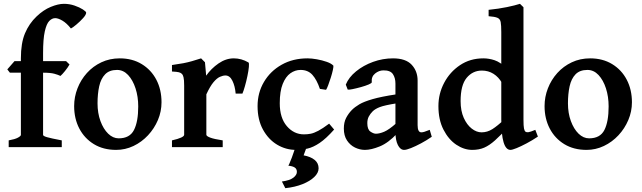

<svg xmlns="http://www.w3.org/2000/svg" viewBox="-20 -777 3389 1014"><path d="M435.1 -710Q435.1 -699.2 418.7 -681.2Q402.3 -663.1 383.3 -647.2Q364.3 -631.3 354.5 -626.5Q331.5 -655.3 309.3 -668.2Q287.1 -681.2 271.5 -681.2Q254.9 -681.2 240.2 -666.3Q225.6 -651.4 216.6 -611.3Q207.5 -571.3 207.5 -496.1V-454.1H329.1L347.2 -436.5Q337.9 -419.9 323 -401.6Q308.1 -383.3 299.3 -376Q287.6 -381.8 267.1 -387.5Q246.6 -393.1 207.5 -393.1V-64.5Q207.5 -58.6 228.3 -52.5Q249 -46.4 306.2 -35.6V0H25.9V-35.6Q59.1 -41.5 74.7 -50Q90.3 -58.6 90.3 -64.5V-393.1H32.2L18.6 -410.6L56.6 -454.1H90.3V-469.2Q90.3 -549.8 112.1 -601.3Q133.8 -652.8 172.9 -689.9Q209 -724.6 248.3 -740.7Q287.6 -756.8 317.4 -756.8Q346.7 -756.8 373.5 -747.6Q400.4 -738.3 417.7 -727.1Q435.1 -715.8 435.1 -710Z M833 -236.8Q833 -188 814 -143.1Q794.9 -98.1 761.7 -62.5Q728.5 -26.9 685.1 -6.1Q641.6 14.6 593.3 14.6Q525.9 14.6 476.1 -15.6Q426.3 -45.9 398.9 -98.1Q371.6 -150.4 371.6 -216.8Q371.6 -265.1 389.2 -310.3Q406.7 -355.5 439 -391.4Q471.2 -427.2 515.4 -448Q559.6 -468.8 612.3 -468.8Q678.7 -468.8 728.5 -438.5Q778.3 -408.2 805.7 -356Q833 -303.7 833 -236.8ZM710 -214.8Q710 -266.6 695.8 -310.3Q681.6 -354 656.5 -380.9Q631.3 -407.7 598.1 -407.7Q557.6 -407.7 535.2 -384.5Q512.7 -361.3 503.9 -321.3Q495.1 -281.2 495.1 -231Q495.1 -179.7 510.5 -137.7Q525.9 -95.7 551.3 -71Q576.7 -46.4 606.9 -46.4Q665 -46.4 687.5 -90.3Q710 -134.3 710 -214.8Z M1292 -447.3Q1296.4 -444.3 1294.4 -423.8Q1292.5 -403.3 1286.6 -375.2Q1280.8 -347.2 1273.4 -321.5Q1266.1 -295.9 1260.3 -282.7H1224.6Q1221.2 -322.3 1207.5 -350.3Q1193.8 -378.4 1170.4 -378.4Q1157.7 -378.4 1141.6 -371.3Q1125.5 -364.3 1107.4 -342.8Q1089.4 -321.3 1069.8 -278.8V-65.4Q1069.8 -58.1 1090.1 -50.3Q1110.4 -42.5 1156.2 -35.6V0H888.2V-35.6Q952.6 -50.3 952.6 -65.4V-324.2Q952.6 -356.4 949.2 -369.1Q945.8 -381.8 941.4 -386.2Q935.1 -392.6 925 -395.3Q915 -397.9 888.2 -399.4V-433.6Q923.8 -438.5 948 -443.1Q972.2 -447.8 993.4 -453.9Q1014.6 -460 1042 -468.8L1062.5 -448.2L1068.8 -377.4Q1095.2 -415 1134 -441.9Q1172.9 -468.8 1214.8 -468.8Q1254.9 -468.8 1292 -447.3Z M1744.6 -92.8Q1702.1 -44.9 1668 -22Q1633.8 1 1603.8 7.8Q1573.7 14.6 1543 14.6Q1489.7 14.6 1443.6 -12.9Q1397.5 -40.5 1368.9 -92.5Q1340.3 -144.5 1340.3 -216.8Q1340.3 -287.1 1374 -344.2Q1407.7 -401.4 1467.3 -435.1Q1526.9 -468.8 1604 -468.8Q1625.5 -468.8 1653.3 -463.9Q1681.2 -459 1705.6 -450.4Q1730 -441.9 1740.7 -430.2Q1741.7 -424.3 1737.8 -406.5Q1733.9 -388.7 1727.1 -367.2Q1720.2 -345.7 1713.4 -327.4Q1706.5 -309.1 1702.1 -302.7L1669.4 -307.6Q1653.3 -355.5 1629.9 -381.6Q1606.4 -407.7 1567.4 -407.7Q1538.6 -407.7 1513.7 -390.1Q1488.8 -372.6 1473.1 -333.7Q1457.5 -294.9 1457.5 -231.9Q1457.5 -154.3 1494.9 -110.8Q1532.2 -67.4 1585.4 -67.4Q1604 -67.4 1621.1 -70.8Q1638.2 -74.2 1660.9 -86.2Q1683.6 -98.1 1718.3 -124ZM1662.6 111.8Q1662.6 135.7 1639.9 157.7Q1617.2 179.7 1577.4 195.6Q1537.6 211.4 1486.8 216.8L1468.8 181.6Q1510.7 175.8 1529.3 161.4Q1547.9 147 1547.9 130.9Q1547.9 114.7 1536.1 107.4Q1524.4 100.1 1502.9 98.1Q1502.9 98.1 1507.1 90.1Q1511.2 82 1521.2 55.4Q1531.2 28.8 1548.3 -25.4L1608.4 -24.4L1583.5 43.5Q1620.6 50.3 1641.6 67.4Q1662.6 84.5 1662.6 111.8Z M2260.3 -54.7Q2232.9 -35.6 2203.6 -20Q2174.3 -4.4 2150.4 5.1Q2126.5 14.6 2114.3 14.6Q2094.2 14.6 2081.3 -11Q2068.4 -36.6 2068.4 -80.1V-335.4Q2068.4 -365.7 2054.9 -385.7Q2041.5 -405.8 2004.9 -405.3Q1981.4 -405.3 1960.9 -388.7Q1940.4 -372.1 1943.4 -342.8Q1943.8 -337.9 1927 -330.8Q1910.2 -323.7 1886.5 -317.1Q1862.8 -310.5 1842.5 -306.4Q1822.3 -302.2 1816.4 -303.7L1806.2 -330.1Q1821.8 -368.7 1860.4 -400.1Q1898.9 -431.6 1950.2 -450.2Q2001.5 -468.8 2055.7 -468.8Q2122.6 -468.8 2154.1 -435.1Q2185.5 -401.4 2185.5 -351.6V-116.2Q2185.5 -78.1 2205.1 -78.1Q2211.9 -78.1 2220.9 -80.8Q2230 -83.5 2249.5 -91.3ZM2073.2 -231Q2011.7 -221.2 1986.6 -211.7Q1961.4 -202.1 1948.2 -189Q1935.5 -176.3 1927.7 -161.6Q1919.9 -147 1919.9 -126.5Q1919.9 -93.3 1936.3 -82Q1952.6 -70.8 1965.3 -70.8Q1984.4 -70.8 2009.5 -81.5Q2034.7 -92.3 2073.2 -126.5L2077.1 -71.8Q2031.2 -22.5 1985.8 -3.9Q1940.4 14.6 1907.2 14.6Q1880.4 14.6 1854.7 2.2Q1829.1 -10.3 1812.5 -35.4Q1795.9 -60.5 1795.9 -98.1Q1795.9 -131.3 1808.1 -154.5Q1820.3 -177.7 1837.9 -195.8Q1854 -211.9 1877.9 -226.1Q1901.9 -240.2 1947.3 -253.4Q1992.7 -266.6 2073.2 -278.8Z M2820.8 -55.7Q2791 -35.6 2761 -19.8Q2731 -3.9 2708 5.4Q2685.1 14.6 2675.8 14.6Q2627.4 14.6 2627.4 -147.5V-607.4Q2627.4 -643.6 2624.3 -660.4Q2621.1 -677.2 2606.9 -683.1Q2592.8 -689 2560.5 -691.4V-725.1Q2613.8 -730.5 2657.2 -739.5Q2700.7 -748.5 2726.1 -756.8L2744.6 -738.8V-146Q2744.6 -111.8 2747.3 -98.4Q2750 -85 2755.9 -81.1Q2761.2 -77.6 2771 -78.9Q2780.8 -80.1 2807.1 -91.3ZM2663.6 -105Q2623.5 -62 2594.2 -35.6Q2564.9 -9.3 2537.4 2.7Q2509.8 14.6 2474.1 14.6Q2430.7 14.6 2389.6 -12.9Q2348.6 -40.5 2322 -92.5Q2295.4 -144.5 2295.4 -216.8Q2295.4 -282.2 2325.7 -339.6Q2356 -397 2409.4 -432.9Q2462.9 -468.8 2532.7 -468.8Q2562 -468.8 2591.8 -459Q2621.6 -449.2 2659.7 -414.1Q2659.7 -356.4 2630.9 -339.4Q2613.3 -370.1 2586.2 -387.2Q2559.1 -404.3 2524.9 -404.3Q2476.6 -404.3 2444.6 -366Q2412.6 -327.6 2412.6 -243.2Q2412.6 -191.4 2429.2 -154.5Q2445.8 -117.7 2471.2 -97.9Q2496.6 -78.1 2523.4 -78.1Q2553.7 -78.1 2580.6 -95.2Q2607.4 -112.3 2642.1 -145Q2646 -143.1 2650.6 -134.3Q2655.3 -125.5 2658.9 -116.5Q2662.6 -107.4 2663.6 -105Z M3317.4 -236.8Q3317.4 -188 3298.3 -143.1Q3279.3 -98.1 3246.1 -62.5Q3212.9 -26.9 3169.4 -6.1Q3126 14.6 3077.6 14.6Q3010.3 14.6 2960.4 -15.6Q2910.6 -45.9 2883.3 -98.1Q2856 -150.4 2856 -216.8Q2856 -265.1 2873.5 -310.3Q2891.1 -355.5 2923.3 -391.4Q2955.6 -427.2 2999.8 -448Q3043.9 -468.8 3096.7 -468.8Q3163.1 -468.8 3212.9 -438.5Q3262.7 -408.2 3290 -356Q3317.4 -303.7 3317.4 -236.8ZM3194.3 -214.8Q3194.3 -266.6 3180.2 -310.3Q3166 -354 3140.9 -380.9Q3115.7 -407.7 3082.5 -407.7Q3042 -407.7 3019.5 -384.5Q2997.1 -361.3 2988.3 -321.3Q2979.5 -281.2 2979.5 -231Q2979.5 -179.7 2994.9 -137.7Q3010.3 -95.7 3035.6 -71Q3061 -46.4 3091.3 -46.4Q3149.4 -46.4 3171.9 -90.3Q3194.3 -134.3 3194.3 -214.8Z"/></svg>

Font: Gentium Plus
Style: Bold
Weight: 700
Designer: Victor Gaultney, Annie Olsen, Iska Routamaa, Becca Hirsbrunner
Foundry: SIL International
Version: Version 6.101